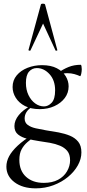

<svg xmlns="http://www.w3.org/2000/svg" viewBox="-20 -750 478 1052"><path d="M176 282Q104 282 59.5 248.5Q15 215 15 163Q15 134 30 106Q45 78 77 48Q109 18 160 -13L170 -2Q150 12 130.5 28.5Q111 45 98.5 68Q86 91 86 126Q86 185 122.5 218.5Q159 252 220 252Q266 252 298 235Q330 218 347 189Q364 160 364 128Q364 96 349 77.5Q334 59 309 48.5Q284 38 253.5 32.5Q223 27 193 23Q161 18 130 10.5Q99 3 79 -13Q59 -29 59 -59Q59 -90 83 -119.5Q107 -149 148 -170L156 -164Q136 -153 125.5 -136.5Q115 -120 115 -101Q115 -78 132 -65.5Q149 -53 176 -47Q203 -41 232 -36Q267 -31 301 -24.5Q335 -18 363 -6.5Q391 5 408.5 26.5Q426 48 426 85Q426 121 406.5 156Q387 191 352.5 219.5Q318 248 272.5 265Q227 282 176 282ZM198 -152Q150 -152 117 -169Q84 -186 66.5 -214Q49 -242 49 -273Q49 -310 71.5 -337Q94 -364 131 -378.5Q168 -393 210 -393Q259 -393 291.5 -376Q324 -359 340 -332.5Q356 -306 356 -277Q356 -241 335 -213Q314 -185 278 -168.5Q242 -152 198 -152ZM221 -167Q244 -167 263 -187Q282 -207 282 -255Q282 -310 251.5 -343.5Q221 -377 182 -377Q156 -377 139 -357.5Q122 -338 122 -296Q122 -258 136 -229Q150 -200 172.5 -183.5Q195 -167 221 -167ZM294 -316 295 -349Q326 -371 356 -383Q386 -395 422 -395Q425 -395 426.5 -387.5Q428 -380 428 -371Q428 -359 425 -345Q422 -331 418 -333Q405 -339 387.5 -344Q370 -349 349 -349Q337 -349 325.5 -347Q314 -345 302 -341ZM294 -476Q296 -474 290.5 -472.5Q285 -471 284 -474L216 -621L147 -474Q146 -471 140.5 -472.5Q135 -474 136 -476L204 -725Q205 -730 215 -730Q225 -730 227 -725Z"/></svg>

Font: Cormorant Light Medium
Style: Regular
Weight: 500
Version: Version 4.000